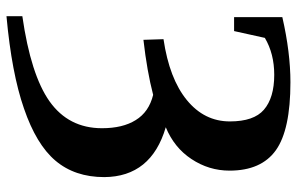

<svg xmlns="http://www.w3.org/2000/svg" viewBox="-182 -521 917 593"><g transform="rotate(90 276.5 -224.5)"><path d="M103 -209 101 -271Q223 -289 289 -343Q355 -397 355 -476Q355 -550 319 -581Q282 -613 211 -613Q146 -613 97 -584L76 -489H33V-638Q142 -663 234 -663Q381 -663 444 -618Q507 -573 507 -475Q507 -411 471 -357Q436 -304 373 -278Q526 -233 527 -88Q527 3 476 63Q426 122 315 160Q206 198 30 214V165Q211 139 293 81Q376 22 376 -81Q376 -145 351 -185Q326 -226 273 -239Q200 -220 103 -209Z"/></g></svg>

Font: Libra Serif Modern
Style: Bold
Weight: 700
Designer: Stefan Peev, Context Ltd
Foundry: Ascender Corporation
Version: Version 1.000